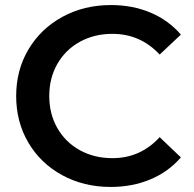

<svg xmlns="http://www.w3.org/2000/svg" viewBox="-20 -730 767 760"><path d="M44 -350Q44 -453 93 -535Q142 -617 227.5 -663.5Q313 -710 419 -710Q505 -710 576 -680Q647 -650 696 -593L612 -514Q536 -596 425 -596Q353 -596 296 -564.5Q239 -533 207 -477Q175 -421 175 -350Q175 -279 207 -223Q239 -167 296 -135.5Q353 -104 425 -104Q536 -104 612 -187L696 -107Q647 -50 575.5 -20Q504 10 418 10Q312 10 226.5 -36.5Q141 -83 92.5 -165Q44 -247 44 -350Z"/></svg>

Font: mBank SemiBold
Style: Regular
Weight: 600
Designer: Julieta Ulanovsky
Foundry: Julieta Ulanovsky
Version: Version 7.200